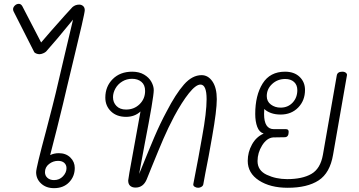

<svg xmlns="http://www.w3.org/2000/svg" viewBox="-20 -976 1868 999"><path d="M369 -102Q369 -58 339.5 -27.5Q310 3 261 3Q220 3 194 -21Q168 -45 168 -80Q168 -103 220 -296Q261 -453 270 -492Q291 -584 319 -701Q340 -788 360 -874Q267 -760 220 -708Q215 -703 204.5 -698.5Q194 -694 185 -694Q177 -694 168.5 -697.5Q160 -701 158 -705L51 -916Q48 -922 48 -928Q48 -938 57 -947Q66 -956 78 -956Q89 -956 96 -944L194 -755L244 -813Q332 -913 357 -939Q372 -952 392 -952Q404 -952 412.5 -944.5Q421 -937 421 -923Q421 -913 405 -843.5Q389 -774 369 -692Q332 -539 328 -521L308 -436Q278 -311 241 -169Q261 -179 286 -179Q323 -179 346 -156.5Q369 -134 369 -102ZM326 -101Q326 -118 314.5 -128.5Q303 -139 282 -139Q256 -139 235 -122.5Q214 -106 214 -80Q214 -62 227 -50.5Q240 -39 261 -39Q289 -39 307.5 -58.5Q326 -78 326 -101Z M1108 -460Q1108 -401 1084 -266Q1065 -156 1049 -78L1038 -18Q1037 -10 1029 -4.5Q1021 1 1011 1Q1001 1 992.5 -4.5Q984 -10 986 -19Q1015 -167 1032 -266Q1055 -391 1055 -460Q1055 -536 1023 -536Q999 -536 963 -491Q927 -446 886 -370Q854 -309 830.5 -254.5Q807 -200 768 -104L743 -42Q725 0 685 0Q668 0 657.5 -9Q647 -18 647 -37Q647 -46 672 -181L711 -396Q681 -368 636 -368Q587 -368 557.5 -396.5Q528 -425 528 -468Q528 -526 566.5 -564.5Q605 -603 668 -603Q704 -603 729.5 -588Q755 -573 767.5 -550.5Q780 -528 780 -507Q780 -469 733 -228L704 -71L713 -93Q753 -192 783 -262.5Q813 -333 847 -396Q894 -487 937 -536Q980 -585 1029 -585Q1063 -585 1085.5 -552Q1108 -519 1108 -460ZM735 -503Q735 -534 716 -550Q697 -566 667 -566Q639 -566 616 -552Q593 -538 580.5 -515.5Q568 -493 568 -470Q568 -443 586 -424.5Q604 -406 636 -406Q678 -406 706.5 -434Q735 -462 735 -503Z M1785 -583 1713 -171Q1697 -76 1638 -37.5Q1579 1 1477 1Q1386 1 1327.5 -37Q1269 -75 1269 -139Q1269 -184 1291 -224Q1313 -264 1352 -281Q1329 -288 1318.5 -316Q1308 -344 1308 -383Q1308 -480 1346.5 -541.5Q1385 -603 1463 -603Q1511 -603 1539 -576Q1567 -549 1567 -508Q1567 -453 1531.5 -416.5Q1496 -380 1440 -380Q1412 -380 1390 -388Q1368 -396 1355 -409Q1354 -400 1354 -383Q1354 -304 1405 -304H1468Q1482 -304 1482 -290Q1482 -262 1461 -262Q1423 -262 1401 -261Q1368 -258 1344 -219.5Q1320 -181 1320 -138Q1320 -89 1368 -66.5Q1416 -44 1474 -44Q1553 -44 1600 -71Q1647 -98 1660 -170L1732 -582Q1735 -603 1761 -603Q1773 -603 1780 -597Q1787 -591 1785 -583ZM1368 -476Q1368 -448 1389.5 -432Q1411 -416 1440 -416Q1478 -416 1502.5 -442Q1527 -468 1527 -507Q1527 -534 1510 -549.5Q1493 -565 1464 -565Q1424 -565 1396 -539Q1368 -513 1368 -476Z"/></svg>

Font: Mali Light
Style: Italic
Weight: 300
Italic angle: -10°
Version: Version 1.000; ttfautohint (v1.6)